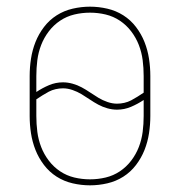

<svg xmlns="http://www.w3.org/2000/svg" viewBox="-20 -548 540 576"><path d="M250 8Q224 8 198 2Q172 -4 150 -18Q128 -32 112 -53Q96 -74 86.5 -98Q77 -122 73 -148Q69 -174 69 -200V-320Q69 -346 73 -372Q77 -398 86.5 -422Q96 -446 112 -467Q128 -488 150 -502Q172 -516 198 -522Q224 -528 250 -528Q276 -528 302 -522Q328 -516 350 -502Q372 -488 388 -467Q404 -446 413.5 -422Q423 -398 427 -372Q431 -346 431 -320V-200Q431 -174 427 -148Q423 -122 413.5 -98Q404 -74 388 -53Q372 -32 350 -18Q328 -4 302 2Q276 8 250 8ZM331 -237Q342 -237 353 -239.5Q364 -242 373.5 -247Q383 -252 392.5 -258Q402 -264 411 -270V-320Q411 -344 408 -367.5Q405 -391 396.5 -413Q388 -435 373.5 -454Q359 -473 339.5 -486Q320 -499 297 -504.5Q274 -510 250 -510Q226 -510 203 -504.5Q180 -499 160.5 -486Q141 -473 126.5 -454Q112 -435 103.5 -413Q95 -391 92 -367.5Q89 -344 89 -320V-272Q107 -284 127 -292.5Q147 -301 169 -301Q183 -301 197.5 -297Q212 -293 225 -286Q238 -279 250.5 -270.5Q263 -262 275.5 -254.5Q288 -247 302.5 -242Q317 -237 331 -237ZM250 -10Q274 -10 297 -15.5Q320 -21 339.5 -34Q359 -47 373.5 -66Q388 -85 396.5 -107Q405 -129 408 -152.5Q411 -176 411 -200V-248Q393 -236 373 -227.5Q353 -219 331 -219Q317 -219 302.5 -223Q288 -227 275 -234Q262 -241 249.5 -249.5Q237 -258 224.5 -265.5Q212 -273 197.5 -278Q183 -283 169 -283Q158 -283 147 -280.5Q136 -278 126.5 -273Q117 -268 107.5 -262Q98 -256 89 -250V-200Q89 -176 92 -152.5Q95 -129 103.5 -107Q112 -85 126.5 -66Q141 -47 160.5 -34Q180 -21 203 -15.5Q226 -10 250 -10Z"/></svg>

Font: Iosevka Curly Slab Thin
Style: Regular
Weight: 100
Monospace: yes
Designer: Belleve Invis
Foundry: Belleve Invis
Version: Version 22.1.2; ttfautohint (v1.8.4)